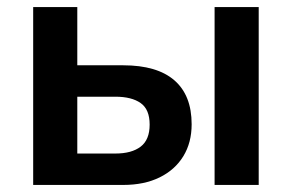

<svg xmlns="http://www.w3.org/2000/svg" viewBox="-20 -524 827 544"><path d="M74 0V-504H199V-339H329Q425 -339 474 -296.5Q523 -254 523 -172Q523 -120 499.5 -81.5Q476 -43 432.5 -21.5Q389 0 329 0ZM199 -89H307Q353 -89 378.5 -108.5Q404 -128 404 -171Q404 -214 378.5 -232Q353 -250 307 -250H199ZM588 0V-504H713V0Z"/></svg>

Font: Nunitoga
Style: Bold
Weight: 700
Designer: Vernon Adams
Foundry: Vernon Adams
Version: Version 1.0